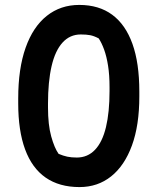

<svg xmlns="http://www.w3.org/2000/svg" viewBox="-20 -740 640 780"><path d="M302 -720Q382 -720 436 -680Q490 -640 518 -562Q546 -484 546 -368V-348Q546 -231 516 -149Q486 -67 431.5 -23.5Q377 20 303 20Q221 20 165.5 -18.5Q110 -57 82 -133Q54 -209 54 -320V-340Q54 -461 84 -546Q114 -631 170 -675.5Q226 -720 302 -720ZM175 -303Q175 -233 188 -186Q201 -139 218 -115Q237 -107 253.5 -103.5Q270 -100 292 -100Q336 -100 366 -131.5Q396 -163 410.5 -223.5Q425 -284 425 -370V-386Q425 -435 419 -473Q413 -511 403 -538.5Q393 -566 381 -584Q362 -594 346.5 -597Q331 -600 308 -600Q264 -600 234 -567Q204 -534 189.5 -471Q175 -408 175 -319Z"/></svg>

Font: Recursive Monospace Casual SemiBold
Style: Regular
Weight: 600
Version: Version 1.047